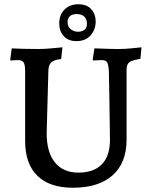

<svg xmlns="http://www.w3.org/2000/svg" viewBox="-20 -869 710 901"><path d="M98 -207V-533Q98 -565 91 -576Q84 -587 63 -587Q53 -587 43 -586Q33 -585 30 -585L28 -589L35 -642Q48 -641 85 -640Q122 -639 162 -639Q188 -639 225 -642.5Q262 -646 273 -647L267 -592Q232 -588 220 -576Q208 -564 207 -537L199 -244Q199 -155 237.5 -107Q276 -59 348 -59Q420 -59 458 -98Q496 -137 496 -212Q495 -291 493.5 -391.5Q492 -492 491 -533Q489 -567 482.5 -577Q476 -587 456 -587Q445 -587 433 -586Q421 -585 417 -585L415 -589L423 -642Q435 -642 469 -640.5Q503 -639 537 -639Q566 -639 600 -642.5Q634 -646 644 -647L639 -593Q610 -588 597 -582.5Q584 -577 579 -567.5Q574 -558 574 -538V-213Q574 -105 508.5 -46.5Q443 12 322 12Q213 12 155.5 -44Q98 -100 98 -207ZM258 -760Q258 -799 282.5 -824Q307 -849 347 -849Q388 -849 408.5 -825.5Q429 -802 429 -769Q429 -730 405 -703Q381 -676 339 -676Q301 -676 279.5 -699Q258 -722 258 -760ZM388 -758Q388 -779 375.5 -791Q363 -803 340 -803Q319 -803 308 -793Q297 -783 297 -766Q297 -743 312.5 -731.5Q328 -720 346 -720Q362 -720 375 -728Q388 -736 388 -758Z"/></svg>

Font: Alegreya SC Medium
Style: Regular
Weight: 500
Designer: Juan Pablo del Peral
Foundry: Huerta Tipografica
Version: Version 2.007; ttfautohint (v1.6)